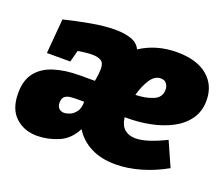

<svg xmlns="http://www.w3.org/2000/svg" viewBox="-99 -702 1010 865"><g transform="rotate(20 406.5 -270.0)"><path d="M765 -54Q707 -21 644.5 -3Q582 15 524 15Q456 15 406 -10.5Q356 -36 328 -82Q300 -27 250 -6Q200 15 148 15Q87 15 45.5 -23Q4 -61 4 -137Q4 -200 33.5 -237Q63 -274 116 -290.5Q169 -307 237 -307H310Q314 -327 315.5 -343.5Q317 -360 317 -366Q317 -395 301.5 -404.5Q286 -414 259 -414Q243 -414 226 -412Q209 -410 191 -407L176 -351H64L78 -517Q135 -531 200 -543Q265 -555 319 -555Q363 -555 395 -544Q427 -533 440 -505Q476 -529 520 -542Q564 -555 615 -555Q709 -555 761 -512Q813 -469 813 -395Q813 -344 787 -306.5Q761 -269 716 -245Q671 -221 613.5 -209.5Q556 -198 492 -199Q497 -160 517.5 -143Q538 -126 569 -126Q598 -126 634.5 -138Q671 -150 713 -171ZM586 -419Q556 -419 535 -385.5Q514 -352 503 -310Q551 -311 587 -326Q623 -341 623 -378Q623 -394 614 -406.5Q605 -419 586 -419ZM228 -124Q240 -124 256 -130.5Q272 -137 284.5 -154Q297 -171 297 -202H262Q248 -202 232 -200.5Q216 -199 205 -190.5Q194 -182 194 -161Q194 -143 203.5 -133.5Q213 -124 228 -124Z"/></g></svg>

Font: Bitter Black
Style: Italic
Weight: 900
Italic angle: -9°
Designer: Sol Matas, and Bitter project Authors
Foundry: Sol Matas
Version: Version 2.001